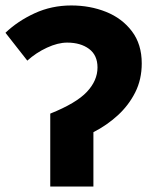

<svg xmlns="http://www.w3.org/2000/svg" viewBox="-20 -683 579 703"><path d="M164 0V-267Q259 -305 298 -346.5Q337 -388 337 -436Q337 -481 306 -504Q275 -527 226 -527Q192 -527 152 -508.5Q112 -490 80 -461L0 -563Q45 -606 107 -634.5Q169 -663 241 -663Q310 -663 368.5 -639.5Q427 -616 463 -568.5Q499 -521 499 -451Q499 -392 475 -344.5Q451 -297 411 -260.5Q371 -224 322 -199V0Z"/></svg>

Font: Mada ExtraBold
Style: Regular
Weight: 800
Designer: Khaled Hosny
Version: Version 1.5